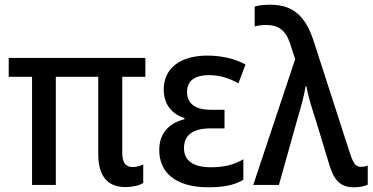

<svg xmlns="http://www.w3.org/2000/svg" viewBox="-20 -785 1582 815"><path d="M512 9C544 9 572 2 588 -8V-87C575 -80 558 -76 542 -76C516 -76 499 -92 499 -136V-459H597V-539H17V-459H116V0H217V-459H397V-131C397 -37 437 9 512 9Z M865 10C923 10 975 2 1013 -22V-109C971 -84 928 -75 875 -75C803 -75 761 -101 761 -156C761 -212 799 -240 874 -240H933V-319H874C814 -319 774 -342 774 -394C774 -439 802 -466 868 -466C912 -466 952 -454 992 -431L1022 -511C979 -535 923 -549 860 -549C742 -549 675 -493 675 -405C675 -342 709 -301 763 -284V-279C705 -264 656 -227 656 -148C656 -55 722 10 865 10Z M1482 10C1504 10 1527 6 1541 -1V-82C1533 -79 1523 -77 1512 -77C1490 -77 1480 -90 1465 -136L1311 -612C1274 -725 1217 -765 1126 -765C1099 -765 1077 -762 1061 -757V-673C1073 -676 1090 -679 1110 -679C1159 -679 1192 -659 1211 -601L1233 -534L1055 0H1164L1245 -289C1258 -332 1271 -378 1277 -418H1281C1287 -378 1307 -316 1321 -273L1377 -89C1397 -20 1425 10 1482 10Z"/></svg>

Font: Noto Sans SemiCondensed Medium
Style: Regular
Weight: 500
Width: 4
Designer: Monotype Design Team
Foundry: Monotype Imaging Inc.
Version: Version 2.013